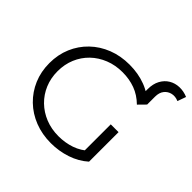

<svg xmlns="http://www.w3.org/2000/svg" viewBox="-203 -1027 1230 1230"><g transform="rotate(45 412.0 -412.0)"><path d="M421 6.4Q341.3 6.4 273.9 -20.1Q206.5 -46.6 156.6 -94.9Q106.8 -143.2 79.2 -208Q51.6 -272.9 51.6 -350Q51.6 -427.1 79.2 -492Q106.8 -556.8 156.9 -605.1Q207 -653.4 274.5 -679.9Q341.9 -706.4 422.1 -706.4Q501.6 -706.4 568.4 -681Q635.1 -655.6 682.4 -604.9L636.4 -558.1Q591.8 -601.8 539.1 -621.1Q486.4 -640.4 425 -640.4Q360.5 -640.4 305.6 -618.6Q250.8 -596.7 210.2 -557.5Q169.7 -518.2 147.6 -465.4Q125.5 -412.5 125.5 -350Q125.5 -288.1 147.6 -235.2Q169.7 -182.4 210.2 -142.8Q250.8 -103.3 305.3 -81.4Q359.9 -59.6 424.4 -59.6Q483.6 -59.6 537.3 -77.9Q591 -96.2 635.8 -138.8L677.9 -83Q628.3 -38.6 561 -16.1Q493.7 6.4 421 6.4ZM677.9 -83 607.3 -92.4V-350.4H677.9ZM614.8 -604.9V-676.5Q614.8 -725.4 633.3 -759Q651.7 -792.6 682 -810.6Q712.2 -828.7 749.6 -830Q787.1 -831.3 824.4 -815.6L803.8 -757.8Q773.6 -770.8 745.8 -764.5Q718 -758.2 700.2 -735.9Q682.4 -713.5 682.4 -676.5V-604.9Z"/></g></svg>

Font: Montserrat Thin
Style: Regular
Weight: 100
Designer: Julieta Ulanovsky
Foundry: Julieta Ulanovsky
Version: Version 9.000